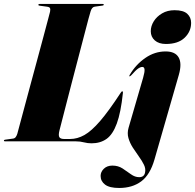

<svg xmlns="http://www.w3.org/2000/svg" viewBox="-40 -720 994 978"><path d="M346.5 0H-14Q-20 0 -20 -3.5Q-20 -8 -13.5 -8.5L26 -14Q35 -15 40 -21.8Q45 -28.5 48 -38Q49.5 -43.5 59 -79Q68.5 -114.5 83.2 -169.2Q98 -224 115.2 -288.2Q132.5 -352.5 149.8 -416.2Q167 -480 181.5 -534Q196 -588 205 -622.2Q214 -656.5 215 -660.5Q217.5 -673 214.5 -678.8Q211.5 -684.5 199 -686L162 -691Q155.5 -691.5 155.5 -695.5Q155.5 -700 162.5 -700H482.5Q488.5 -700 488.5 -696.5Q488.5 -692 482 -691.5L442.5 -686Q428 -684 421.5 -662Q420 -659 411.2 -626Q402.5 -593 388.8 -540.5Q375 -488 358.8 -425.8Q342.5 -363.5 326.2 -301Q310 -238.5 296.2 -185Q282.5 -131.5 273.5 -96.8Q264.5 -62 263 -56Q256.5 -30 262.5 -21Q268.5 -12 287 -12H317Q354 -12 390 -32.2Q426 -52.5 470 -103.5Q514 -154.5 574.5 -247Q579.5 -255 582.5 -255Q587 -255 586 -246Q575.5 -146.5 555 -90.8Q534.5 -35 502.8 -12.5Q471 10 426.5 10Q406 10 387.2 5Q368.5 0 346.5 0ZM805 -496Q769 -496 748.5 -514.2Q728 -532.5 728 -561Q728 -587 743.2 -611.5Q758.5 -636 785.8 -652Q813 -668 849.5 -668Q894 -668 913.8 -649.8Q933.5 -631.5 933.5 -603.5Q933.5 -559.5 900.5 -527.8Q867.5 -496 805 -496ZM871 -339 747 92Q724.5 170.5 679.2 204Q634 237.5 567 237.5Q517.5 237.5 495 220.2Q472.5 203 472.5 176Q472.5 155.5 489 139.5Q505.5 123.5 532.5 123.5Q562 123.5 584.5 138.2Q607 153 627.2 167.8Q647.5 182.5 669 182.5Q694.5 182.5 699 158.5Q703 139 693 118.8Q683 98.5 667.2 76.8Q651.5 55 636.5 31.8Q621.5 8.5 614.2 -16.8Q607 -42 615 -69.5L689 -324Q697.5 -353.5 696.2 -366.2Q695 -379 685 -379Q675.5 -379 663.2 -370.5Q651 -362 629 -337Q623 -331 620 -331Q616.5 -331 621 -339Q651.5 -391 699.8 -424.5Q748 -458 803.5 -458Q852.5 -458 870 -427.5Q887.5 -397 871 -339Z"/></svg>

Font: Fraunces 144pt Black
Style: Italic
Weight: 900
Italic angle: -16°
Version: Version 1.000;[0bf87f6ff]